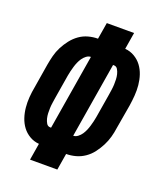

<svg xmlns="http://www.w3.org/2000/svg" viewBox="-136 -824 772 913"><g transform="rotate(20 250.0 -367.5)"><path d="M125 0 139 -85Q113 -87 91 -100Q69 -113 54.5 -132.5Q40 -152 32 -176Q24 -200 21.5 -226Q19 -252 21 -278.5Q23 -305 28 -331L48 -453Q52 -476 58 -499.5Q64 -523 75.5 -545.5Q87 -568 103 -588.5Q119 -609 139.5 -623.5Q160 -638 184 -644.5Q208 -651 232 -651L246 -735H384L370 -650Q396 -648 418 -635Q440 -622 454.5 -602.5Q469 -583 477 -559Q485 -535 487.5 -509Q490 -483 488 -456.5Q486 -430 482 -404L461 -282Q458 -259 451.5 -235.5Q445 -212 433.5 -189.5Q422 -167 406.5 -146.5Q391 -126 370 -111.5Q349 -97 325 -90.5Q301 -84 277 -84L263 0ZM279 -177Q291 -177 302 -185.5Q313 -194 320 -204.5Q327 -215 332 -226.5Q337 -238 340.5 -250Q344 -262 347 -274Q350 -286 352 -298L372 -419Q374 -432 376 -445.5Q378 -459 378.5 -472Q379 -485 378.5 -498Q378 -511 375 -523.5Q372 -536 365.5 -547Q359 -558 346 -558H342ZM163 -177H167L230 -558Q218 -558 207 -549.5Q196 -541 189 -530.5Q182 -520 177 -508.5Q172 -497 168.5 -485Q165 -473 162 -461Q159 -449 157 -437L137 -316Q135 -303 133 -289.5Q131 -276 130.5 -263Q130 -250 130.5 -237Q131 -224 134 -211.5Q137 -199 143.5 -188Q150 -177 163 -177Z"/></g></svg>

Font: Iosevka Heavy Oblique
Style: Regular
Weight: 900
Italic angle: -9°
Monospace: yes
Designer: Belleve Invis
Foundry: Belleve Invis
Version: Version 32.5.0; ttfautohint (v1.8.4)